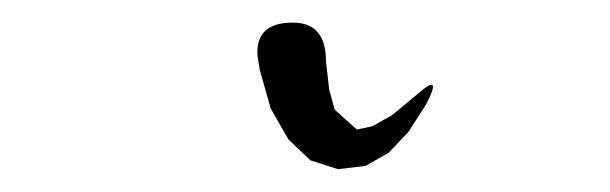

<svg xmlns="http://www.w3.org/2000/svg" viewBox="-20 -18 540 170"><path d="M268.6 36.1 271.5 61.5 276.4 79.1 295.9 96.7 309.6 93.8 327.1 84 350.6 64.5Q372.1 45.9 357.4 74.2L341.8 98.6L324.2 117.2L303.7 128.9L279.3 131.8L254.9 124L235.4 105.5L219.7 78.1L210 43.9L208 31.2Q206.1 2 239.3 2Q268.6 2 268.6 36.1Z"/></svg>

Font: B2 Hana
Style: Regular
Weight: 500
Version: 2020-08-05; (max)